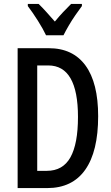

<svg xmlns="http://www.w3.org/2000/svg" viewBox="-20 -960 569 980"><path d="M481 -367Q481 -187 415 -93.5Q349 0 221 0H70V-714H229Q352 -714 416.5 -625.5Q481 -537 481 -367ZM378 -363Q378 -626 226 -626H170V-88H219Q301 -88 339.5 -157Q378 -226 378 -363ZM215 -780Q200 -812 173.5 -854Q147 -896 122 -929V-940H177Q195 -923 216.5 -899Q238 -875 260 -850Q284 -879 301.5 -897.5Q319 -916 343 -940H398V-929Q383 -909 365 -883Q347 -857 331 -829.5Q315 -802 304 -780Z"/></svg>

Font: Noto Sans Thai ExtCond Med
Style: Regular
Weight: 500
Width: 2
Designer: Monotype Design Team
Foundry: Monotype Imaging Inc.
Version: Version 2.002; ttfautohint (v1.8.4.7-5d5b)